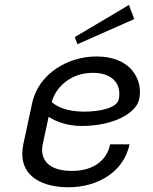

<svg xmlns="http://www.w3.org/2000/svg" viewBox="-20 -747 623 783"><path d="M527.5 -669.2 505.8 -726.7 285 -595.8 295.8 -566.7ZM190.8 -330.8C207.5 -391.7 268.3 -450 358.3 -450C435 -450 466.7 -410 466.7 -364.2C466.7 -356.7 465.8 -349.2 464.2 -341.7C456.7 -305 380.8 -291.7 324.2 -291.7C255.8 -291.7 215.8 -309.2 190.8 -330.8ZM372.5 -516.7C259.2 -516.7 136.7 -448.3 110.8 -325L75 -158.3C72.5 -144.2 70.8 -131.7 70.8 -119.2C70.8 -24.2 156.7 16.7 259.2 16.7C375 16.7 484.2 -43.3 508.3 -158.3H429.2C417.5 -100.8 370 -50 273.3 -50C189.2 -50 151.7 -85.8 151.7 -135.8C151.7 -142.5 152.5 -150.8 154.2 -158.3L178.3 -270.8C207.5 -251.7 252.5 -233.3 312.5 -233.3C446.7 -233.3 535.8 -287.5 547.5 -341.7C549.2 -350.8 550.8 -360.8 550.8 -370.8C550.8 -436.7 505 -516.7 372.5 -516.7Z"/></svg>

Font: BoonHome
Style: Book Oblique
Weight: 400
Italic angle: -12°
Designer: Sungsit Sawaiwan
Foundry: Sungsit Sawaiwan
Version: Version 0.2